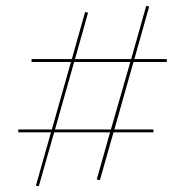

<svg xmlns="http://www.w3.org/2000/svg" viewBox="-20 -581 639 663"><path d="M441 -367 375 -134H510V-124H372L325 41L314 39L360 -124H167L114 62L104 60L156 -124H43V-134H159L225 -367H89V-377H228L274 -540L284 -537L239 -377H433L485 -561L495 -558L444 -377H556V-367ZM430 -367H236L170 -134H363Z"/></svg>

Font: Ysabeau Hairline
Style: Regular
Weight: 100
Designer: Christian Thalmann (Catharsis Fonts)
Version: Version 0.003